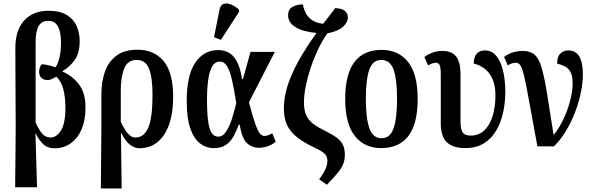

<svg xmlns="http://www.w3.org/2000/svg" viewBox="-20 -830 3360 1089"><path d="M66 232 69 -101 67 -553Q66 -658 117 -713.5Q168 -769 255 -769Q319 -769 358 -745.5Q397 -722 414.5 -682.5Q432 -643 432 -596Q432 -531 405 -491.5Q378 -452 334 -426V-424Q389 -401 427 -352.5Q465 -304 465 -221Q465 -147 442 -95Q419 -43 379.5 -16Q340 11 292 11Q247 11 222.5 -14.5Q198 -40 183 -73H181L190 232ZM267 -50Q300 -50 325.5 -89.5Q351 -129 351 -218Q351 -350 299 -395Q288 -388 275 -382Q262 -376 253 -376Q231 -375 216.5 -387Q202 -399 202 -423Q202 -432 205 -443.5Q208 -455 216 -465Q229 -466 250.5 -461Q272 -456 295 -448Q326 -496 326 -590Q326 -647 309 -679.5Q292 -712 254 -712Q217 -712 199.5 -683Q182 -654 182 -589V-135Q198 -98 217.5 -74Q237 -50 267 -50Z M552 239 555 -104V-295Q555 -366 575 -423Q595 -480 640 -514Q685 -548 760 -548Q854 -548 908 -483.5Q962 -419 962 -281Q962 -143 911 -66Q860 11 769 11Q746 11 720 -7Q694 -25 668 -75H666L670 239ZM748 -50Q797 -50 821 -106Q845 -162 845 -292Q845 -390 825.5 -440Q806 -490 755 -490Q704 -490 684.5 -441.5Q665 -393 665 -317V-139Q683 -100 703.5 -75Q724 -50 748 -50Z M1193 10Q1149 10 1114 -17Q1079 -44 1059 -102.5Q1039 -161 1039 -257Q1039 -403 1087.5 -474.5Q1136 -546 1218 -546Q1248 -546 1274.5 -533Q1301 -520 1321.5 -485Q1342 -450 1353 -382H1358L1401 -536H1539L1392 -250Q1414 -166 1428.5 -125.5Q1443 -85 1454.5 -72Q1466 -59 1481 -59Q1491 -59 1502.5 -63.5Q1514 -68 1524 -74L1544 -26Q1526 -11 1501.5 -1.5Q1477 8 1449 8Q1408 8 1380 -19Q1352 -46 1339 -124H1335Q1322 -89 1305.5 -58.5Q1289 -28 1262.5 -9Q1236 10 1193 10ZM1218 -55Q1244 -55 1263 -84.5Q1282 -114 1296 -158Q1310 -202 1320 -245Q1307 -331 1294.5 -382.5Q1282 -434 1266 -457.5Q1250 -481 1226 -481Q1154 -481 1154 -265Q1154 -152 1168.5 -103.5Q1183 -55 1218 -55ZM1233 -604 1194 -619 1225 -775Q1230 -802 1248.5 -808Q1267 -814 1290.5 -804.5Q1314 -795 1336 -775V-763Z M1834 218 1790 187Q1837 126 1837 83Q1837 59 1824 44.5Q1811 30 1768 9Q1701 -22 1662.5 -53.5Q1624 -85 1607 -123.5Q1590 -162 1590 -214Q1590 -306 1637 -411.5Q1684 -517 1775 -643Q1698 -650 1656 -676Q1614 -702 1614 -743Q1614 -777 1639 -791Q1664 -805 1698 -805Q1702 -780 1713.5 -757Q1725 -734 1748.5 -717Q1772 -700 1813 -695Q1845 -737 1882 -784Q1920 -782 1936.5 -768Q1953 -754 1953 -730Q1953 -703 1925.5 -678Q1898 -653 1837 -641Q1806 -597 1782 -545.5Q1758 -494 1740.5 -440.5Q1723 -387 1713.5 -338Q1704 -289 1704 -250Q1704 -213 1713 -186Q1722 -159 1745 -137.5Q1768 -116 1812 -94Q1859 -71 1886.5 -51.5Q1914 -32 1925 -8.5Q1936 15 1936 48Q1936 98 1905 138Q1874 178 1834 218Z M2142 10Q2047 10 1992.5 -59Q1938 -128 1938 -269Q1938 -547 2145 -547Q2240 -547 2294.5 -478.5Q2349 -410 2349 -269Q2349 -128 2296.5 -59Q2244 10 2142 10ZM2144 -46Q2193 -46 2212.5 -103Q2232 -160 2232 -269Q2232 -379 2212.5 -434.5Q2193 -490 2143 -490Q2094 -490 2074.5 -434.5Q2055 -379 2055 -269Q2055 -160 2075 -103Q2095 -46 2144 -46Z M2618 10Q2551 10 2515.5 -22Q2480 -54 2480 -132V-409Q2480 -445 2474 -459.5Q2468 -474 2452 -474Q2434 -474 2408 -459L2387 -507Q2407 -522 2433 -531.5Q2459 -541 2490 -541Q2543 -541 2567.5 -509Q2592 -477 2592 -408V-137Q2592 -101 2603 -81Q2614 -61 2650 -61Q2696 -61 2727 -90.5Q2758 -120 2774 -171.5Q2790 -223 2790 -289Q2790 -350 2770.5 -388Q2751 -426 2722.5 -445Q2694 -464 2667 -469Q2667 -507 2684 -525.5Q2701 -544 2730 -544Q2769 -544 2794.5 -513.5Q2820 -483 2833 -429.5Q2846 -376 2846 -308Q2846 -248 2833.5 -191.5Q2821 -135 2794.5 -89.5Q2768 -44 2724.5 -17Q2681 10 2618 10Z M3028 0Q3004 -130 2988.5 -216.5Q2973 -303 2962.5 -355Q2952 -407 2943.5 -432.5Q2935 -458 2926 -466Q2917 -474 2904 -474Q2884 -474 2860 -459L2839 -507Q2862 -525 2890 -533Q2918 -541 2946 -541Q2988 -541 3012.5 -519.5Q3037 -498 3052.5 -444.5Q3068 -391 3083 -298.5Q3098 -206 3120 -64Q3155 -108 3179 -161Q3203 -214 3215.5 -265.5Q3228 -317 3228 -357Q3228 -399 3216 -421Q3204 -443 3184 -453.5Q3164 -464 3140 -469Q3140 -509 3158.5 -526.5Q3177 -544 3204 -544Q3246 -544 3266 -509Q3286 -474 3286 -409Q3286 -360 3274.5 -304.5Q3263 -249 3241.5 -193Q3220 -137 3190 -87Q3160 -37 3122 0Z"/></svg>

Font: Noto Serif ExtraCondensed SemiBold
Style: Regular
Weight: 600
Width: 2
Designer: Monotype Design Team
Foundry: Monotype Imaging Inc.
Version: Version 2.015; ttfautohint (v1.8.4.7-5d5b)